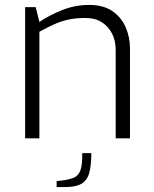

<svg xmlns="http://www.w3.org/2000/svg" viewBox="-20 -562 626 780"><path d="M82 0V-533H125L140 -473Q180 -500 232.5 -521Q285 -542 343 -542Q399 -542 435.5 -517.5Q472 -493 490 -452.5Q508 -412 508 -366V0H450V-360Q450 -397 435 -426Q420 -455 393 -472Q366 -489 327 -489Q289 -489 258.5 -482.5Q228 -476 199.5 -463Q171 -450 140 -433V0ZM210 198V174L241 170Q266 166 282.5 158.5Q299 151 307 129Q315 107 314 60H351Q351 110 342.5 140.5Q334 171 311 184.5Q288 198 244 198Z"/></svg>

Font: Exo Thin Light
Style: Regular
Weight: 300
Version: Version 2.000